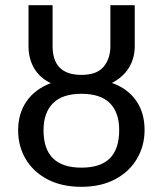

<svg xmlns="http://www.w3.org/2000/svg" viewBox="-20 -709 628 741"><path d="M538 -207Q538 -147 509 -97Q480 -47 425 -17.5Q370 12 294 12Q218 12 163 -17Q108 -46 79 -95.5Q50 -145 50 -206Q50 -271 82.5 -318Q115 -365 176 -388Q133 -409 111.5 -446Q90 -483 90 -531V-689H183V-531Q183 -420 294 -420Q354 -420 380 -451.5Q406 -483 406 -531V-689H500V-531Q500 -484 477.5 -447.5Q455 -411 412 -389Q473 -367 505.5 -320.5Q538 -274 538 -207ZM440 -207Q440 -275 404 -311Q368 -347 294 -347Q221 -347 184.5 -310.5Q148 -274 148 -206Q148 -62 294 -62Q368 -62 404 -98Q440 -134 440 -207Z"/></svg>

Font: Fira Sans Condensed
Style: Regular
Weight: 400
Width: 3
Designer: bBox Type GmbH & Carrois Corporate GbR & Edenspiekermann AG
Foundry: bBox Type GmbH & Carrois Corporate GbR & Edenspiekermann AG
Version: Version 4.301